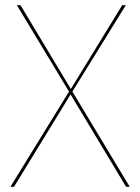

<svg xmlns="http://www.w3.org/2000/svg" viewBox="-20 -720 540 740"><path d="M451 -700H465L259 -367L480 0H466L252 -356L34 0H20L246 -367L45 -700H59L253 -377Z"/></svg>

Font: Jost* Hairline
Style: Regular
Weight: 100
Version: Version 3.7